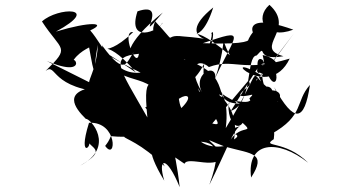

<svg xmlns="http://www.w3.org/2000/svg" viewBox="-20 -826 1450 796"><path d="M1054 -506C1129 -327 1140 -561 1014 -418C1062 -290 1247 -482 1057 -448C967 -391 1051 -335 1084 -379C1002 -476 1060 -517 1045 -494C921 -407 980 -419 1102 -454C995 -527 1089 -579 916 -295C945 -523 772 -487 975 -396C835 -400 970 -507 742 -581C768 -586 755 -455 741 -441C821 -479 760 -511 701 -519C768 -408 845 -392 785 -492C864 -334 914 -300 860 -314L1011 -493C1065 -344 951 -436 927 -395C924 -272 1016 -275 991 -397C966 -297 957 -377 1021 -354C1124 -367 963 -455 963 -337C1061 -250 966 -335 921 -216C1022 -188 1088 -193 1021 -90C1002 -241 1132 -251 1258 -151C1160 -248 1061 -213 1115 -249C1130 -364 1047 -239 1104 -270C1243 -347 1203 -405 1265 -474C1242 -319 1200 -315 1117 -464C1186 -319 1015 -460 1083 -588C1171 -506 1103 -403 1069 -598C1175 -575 1128 -481 1052 -528C1031 -616 1091 -573 1069 -556C1055 -469 1002 -590 1127 -545C1048 -578 1082 -593 937 -366C1032 -399 998 -593 1044 -596C1093 -650 1030 -571 1155 -593C1026 -628 1211 -703 1097 -806C1033 -750 1080 -659 1196 -703C914 -804 1075 -602 1043 -709C965 -630 1026 -571 1014 -662C1010 -663 1019 -639 821 -647C1009 -711 958 -689 874 -506C930 -682 884 -686 933 -597C717 -784 796 -580 864 -795C673 -641 962 -658 739 -675C648 -687 726 -628 623 -738C591 -646 667 -744 652 -730C641 -699 505 -641 550 -779C693 -828 523 -620 655 -774C489 -641 508 -578 535 -609C504 -574 503 -500 403 -638C429 -456 605 -534 632 -426C705 -491 739 -382 688 -522C618 -431 569 -563 591 -339C471 -550 432 -591 556 -603C546 -532 481 -701 532 -693C384 -550 393 -707 543 -526C319 -680 368 -620 563 -525C451 -513 413 -632 354 -700C427 -733 354 -738 212 -695C406 -800 219 -797 154 -737C235 -612 275 -635 169 -532C217 -568 184 -455 436 -442L174 -573C368 -491 272 -639 270 -546C301 -648 458 -644 344 -659C380 -461 364 -542 386 -640C378 -496 307 -468 386 -467C237 -450 288 -380 336 -333C353 -337 462 -218 312 -139C433 -209 349 -209 340 -250C378 -228 297 -150 349 -317C469 -323 463 -155 416 -221C460 -277 409 -258 495 -259C496 -251 565 -234 663 -136C604 -251 578 -213 661 -77C632 -174 671 -183 725 -50C706 -224 669 -304 682 -251C678 -168 641 -221 745 -147C758 -182 890 -114 904 -187C838 -260 819 -254 908 -220C753 -199 783 -368 744 -241C836 -235 922 -263 848 -60C916 -195 949 -293 976 -303C862 -270 1007 -281 950 -248C981 -401 841 -453 905 -428C841 -393 748 -496 721 -517C646 -362 684 -421 582 -381C676 -261 639 -248 676 -265C629 -423 832 -477 732 -378C709 -416 722 -589 696 -465C835 -451 884 -732 856 -688C873 -675 764 -465 872 -496C885 -575 762 -518 827 -427C747 -554 801 -588 846 -548C951 -587 982 -523 1181 -583C1092 -396 867 -629 1066 -513L1199 -688L1098 -552Z"/></svg>

Font: CISF Camouflage Kit
Style: Mdz
Weight: 400
Designer: Robert Jablonski, Jasper
Foundry: Cannot Into Space Fonts
Version: Version 1.270